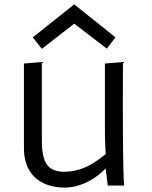

<svg xmlns="http://www.w3.org/2000/svg" viewBox="-20 -859 706 889"><path d="M90.8 -179.7C88.4 -58.6 158.7 6.8 275.9 9.8C352.5 9.8 421.9 -29.3 469.2 -79.1L479 0H555.2C555.2 0 546.9 -18.1 549.3 -571.8L465.8 -564.9V-247.6C465.8 -207 469.2 -145.5 469.2 -145.5C404.8 -91.8 347.2 -63.5 274.9 -63.5C200.2 -65.4 173.8 -106.4 173.8 -209V-571.8L90.8 -564.9ZM323.7 -749.5 474.6 -633.8 514.6 -686 323.7 -838.9 131.8 -686 173.8 -632.8Z"/></svg>

Font: Duru Sans
Style: Regular
Weight: 400
Designer: Onur Yazıcıgil
Foundry: Onur Yazıcıgil
Version: Version 1.002